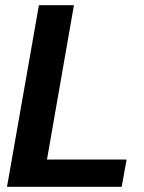

<svg xmlns="http://www.w3.org/2000/svg" viewBox="-20 -720 556 740"><path d="M7 0 130 -700H265L161 -105H468L449 0Z"/></svg>

Font: DM Sans 36pt
Style: Bold Italic
Weight: 700
Italic angle: -10°
Designer: Colophon Foundry, Jonny Pinhorn
Foundry: Colophon Foundry
Version: Version 4.004;gftools[0.9.30]